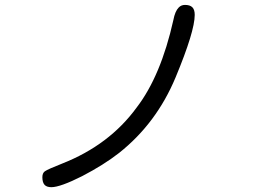

<svg xmlns="http://www.w3.org/2000/svg" viewBox="-20 -737 1040 790"><path d="M741.2 -716.8Q725.6 -716.8 715.3 -706.1Q700.2 -690.9 693.4 -654.8Q642.1 -424.8 542.5 -294.9Q430.2 -140.6 235.8 -64Q177.2 -41 164.6 -32.2Q154.3 -24.9 154.3 -7.8Q154.3 14.2 164.1 24.4Q173.3 33.2 191.4 33.2Q209.5 33.2 241.5 21.7Q273.4 10.3 317.9 -12.2Q407.2 -58.6 470.2 -107.9Q624 -230 702.6 -418.9Q781.2 -607.9 781.2 -675.8Q781.2 -697.3 771.5 -707Q761.7 -716.8 741.2 -716.8Z"/></svg>

Font: YuPearl-Light
Style: Light
Weight: 300
Designer: Max Yao
Foundry: Max-Everyday
Version: Version 1.011; ttfautohint (v1.8.3)